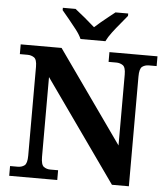

<svg xmlns="http://www.w3.org/2000/svg" viewBox="-61 -985 909 1039"><g transform="rotate(5 394.0 -465.5)"><path d="M28 0V-53H70Q91 -53 106 -64Q121 -75 121 -118V-600Q121 -640 105.5 -650.5Q90 -661 70 -661H28V-714H250L603 -215V-600Q603 -640 587.5 -650.5Q572 -661 552 -661H510V-714H771V-661H729Q708 -661 693 -650Q678 -639 678 -596V0H586L196 -551V-118Q196 -75 211 -64Q226 -53 247 -53H289V0ZM348 -771Q338 -794 317.5 -820.5Q297 -847 275.5 -873Q254 -899 238 -918V-931H307Q328 -915 360.5 -888Q393 -861 415 -841Q430 -855 450 -871.5Q470 -888 490 -904Q510 -920 524 -931H593V-918Q578 -899 556 -873Q534 -847 514 -820.5Q494 -794 483 -771Z"/></g></svg>

Font: Noto Naskh Arabic UI
Style: Regular
Weight: 400
Designer: Monotype Design Team, David Williams, Mohamad Dakak and Nizar Qandah
Foundry: Monotype Imaging Inc.
Version: Version 2.014